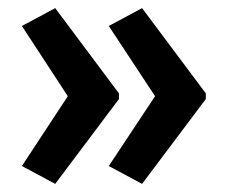

<svg xmlns="http://www.w3.org/2000/svg" viewBox="-20 -507 559 473"><path d="M487 -263 330 -54 248 -98 362 -270 248 -443 330 -487 487 -277ZM273 -263 116 -54 34 -98 147 -270 34 -443 116 -487 273 -277Z"/></svg>

Font: Noto Sans Lao Looped Condensed SemiBold
Style: Regular
Weight: 600
Width: 3
Designer: Mark Frömberg, Ben Mitchell
Foundry: The Fontpad Ltd
Version: Version 1.002; ttfautohint (v1.8.4.7-5d5b)